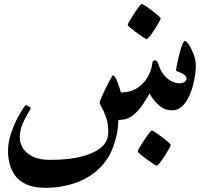

<svg xmlns="http://www.w3.org/2000/svg" viewBox="-20 -583 1044 933"><path d="M931.6 -262.2Q931.6 -246.6 928.2 -220.2Q924.8 -193.8 916.7 -164.1Q908.7 -134.3 895.3 -107.7Q881.8 -81.1 862.3 -64Q842.8 -46.9 815.9 -46.9Q779.8 -46.9 751.2 -72.5Q722.7 -98.1 707 -128.9Q691.9 -102.5 671.9 -72.5Q651.9 -42.5 623.8 -21.2Q595.7 0 555.2 0Q554.7 26.9 551.5 47.9Q548.3 68.8 542.5 90.3Q521.5 175.3 470 228Q418.5 280.8 348.4 305.2Q278.3 329.6 202.1 329.6Q146.5 329.6 110.6 314Q74.7 298.3 54.9 272Q35.2 245.6 27.1 213.9Q19 182.1 19 149.9Q19 111.3 31.5 72Q43.9 32.7 60.3 0Q76.7 -32.7 90.1 -52.5Q103.5 -72.3 105 -72.3Q108.9 -72.3 118.9 -66.4Q128.9 -60.5 128.9 -57.6Q128.9 -52.7 115.7 -32Q102.5 -11.2 89.4 19.3Q76.2 49.8 76.2 85.4Q76.2 111.3 90.8 136.2Q105.5 161.1 137.9 177.5Q170.4 193.8 223.6 193.8Q317.9 193.8 379.4 177Q440.9 160.2 472.2 132.8Q490.2 117.2 498.3 98.4Q506.3 79.6 506.3 59.6Q506.3 18.1 495.8 -12Q485.4 -42 474.6 -60.5Q463.9 -79.1 463.9 -85.4Q463.9 -89.4 472.9 -109.9Q481.9 -130.4 494.1 -155.3Q506.3 -180.2 516.8 -199Q527.3 -217.8 529.8 -217.8Q538.6 -211.9 546.1 -195.3Q553.7 -178.7 559.3 -161.1Q564.9 -143.6 567.4 -133.8Q613.8 -133.8 646.7 -155.3Q679.7 -176.8 698.2 -209.5Q716.8 -242.2 720.2 -275.9Q721.2 -290 733.9 -290Q742.2 -290 748.5 -273.9Q763.7 -226.1 792.7 -202.1Q821.8 -178.2 853.5 -178.2Q868.2 -178.2 877.2 -185.1Q886.2 -191.9 886.2 -201.2Q886.2 -213.4 873.5 -221.4Q860.8 -229.5 847.9 -233.9Q835 -238.3 835 -240.2Q835 -241.7 837.6 -256.8Q840.3 -272 845 -293Q849.6 -314 855.5 -335Q861.3 -356 867.4 -369.9Q873.5 -383.8 878.9 -383.8Q886.2 -383.8 898.7 -364.7Q911.1 -345.7 921.4 -317.6Q931.6 -289.6 931.6 -262.2ZM760.7 -493.2Q760.7 -489.7 752 -473.9Q743.2 -458 731 -439.2Q718.8 -420.4 707.5 -406.5Q696.3 -392.6 691.9 -392.6Q689.9 -392.6 675.8 -401.9Q661.6 -411.1 644.3 -423.8Q627 -436.5 613.8 -447.5Q600.6 -458.5 600.6 -461.9Q600.6 -466.3 609.9 -482.2Q619.1 -498 631.6 -516.8Q644 -535.6 654.8 -549.6Q665.5 -563.5 668.9 -563.5Q672.9 -563.5 687.3 -554Q701.7 -544.4 718.8 -531.5Q735.8 -518.6 748.3 -507.6Q760.7 -496.6 760.7 -493.2ZM809.6 121.6Q809.6 125 800.8 140.9Q792 156.7 779.8 175.5Q767.6 194.3 756.3 208.3Q745.1 222.2 740.7 222.2Q738.8 222.2 724.6 212.9Q710.4 203.6 693.1 190.9Q675.8 178.2 662.6 167.2Q649.4 156.2 649.4 152.8Q649.4 148.4 658.7 132.6Q668 116.7 680.4 97.9Q692.9 79.1 703.6 65.2Q714.4 51.3 717.8 51.3Q721.7 51.3 736.1 60.8Q750.5 70.3 767.6 83.3Q784.7 96.2 797.1 107.2Q809.6 118.2 809.6 121.6Z"/></svg>

Font: Scheherazade New
Style: Bold
Weight: 700
Designer: SIL International
Foundry: SIL International
Version: Version 4.000